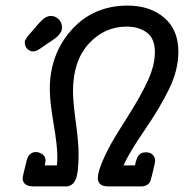

<svg xmlns="http://www.w3.org/2000/svg" viewBox="-20 -667 658 687"><path d="M61 -30.8Q61 -34.7 75.2 -91.8Q83 -122.6 107.9 -123Q119.1 -123 131.1 -115.5Q143.1 -107.9 143.1 -91.8Q143.1 -89.8 140.1 -75.2H183.1Q185.1 -77.1 185.1 -107.9Q185.1 -147 171.6 -225.6Q158.2 -304.2 158.2 -348.1Q158.2 -473.1 236.1 -560.1Q314 -647 437 -647Q516.1 -647 567.1 -604Q618.2 -561 618.2 -481.9Q618.2 -416 584.5 -347.4Q550.8 -278.8 496.8 -200.4Q442.9 -122.1 421.9 -75.2H462.9Q462.9 -76.2 464.4 -82Q465.8 -87.9 466.3 -89.4Q466.8 -90.8 468.5 -95.9Q470.2 -101.1 471.2 -103Q472.2 -105 474.6 -108.9Q477.1 -112.8 479.5 -114.5Q481.9 -116.2 484.9 -118.2Q487.8 -120.1 492.4 -121.1Q497.1 -122.1 502 -122.1Q518.1 -122.1 526.6 -113Q535.2 -104 535.2 -91.8Q535.2 -86.9 527.6 -55.4Q520 -23.9 518.1 -19Q509.3 0 483.9 0H368.2Q330.1 0 330.1 -29.8Q330.1 -64.9 377 -151.9Q388.2 -172.9 436.5 -249Q484.9 -325.2 509.5 -379.6Q534.2 -434.1 534.2 -480Q534.2 -529.8 505.1 -550.8Q476.1 -571.8 433.1 -571.8Q353 -571.8 297.1 -510Q241.2 -448.2 241.2 -340.8Q241.2 -303.7 251.2 -230.5Q261.2 -157.2 261.2 -117.2Q261.2 -46.4 250 -23.2Q238.8 0 215.8 0H97.2Q61 -1 61 -30.8ZM68.8 -514.2Q68.8 -516.1 68.8 -518.1Q68.8 -520 69.3 -521.5Q69.8 -522.9 71.3 -524.9Q72.8 -526.9 73.7 -528.8Q74.7 -530.8 77.1 -534.4Q79.6 -538.1 81.8 -540.5Q84 -543 88.4 -548.1Q92.8 -553.2 96.2 -557.1Q99.6 -561 106.2 -568.6Q112.8 -576.2 118.7 -583Q141.6 -609.9 161.6 -609.9Q178.7 -609.9 190.2 -597.9Q201.7 -585.9 201.7 -569.8Q201.7 -564 200.7 -559.1Q199.7 -554.2 195.8 -549.1Q191.9 -543.9 189.5 -540.5Q187 -537.1 179 -531Q170.9 -524.9 166.3 -522Q161.6 -519 149.7 -511Q137.7 -502.9 130.9 -498Q110.8 -482.9 98.9 -482.9Q86.9 -482.9 77.9 -491.9Q68.8 -501 68.8 -514.2ZM68.8 -514.2Q68.8 -516.1 68.8 -518.1Q68.8 -520 69.3 -521.5Q69.8 -522.9 71.3 -524.9Q72.8 -526.9 73.7 -528.8Q74.7 -530.8 77.1 -534.4Q79.6 -538.1 81.8 -540.5Q84 -543 88.4 -548.1Q92.8 -553.2 96.2 -557.1Q99.6 -561 106.2 -568.6Q112.8 -576.2 118.7 -583Q141.6 -609.9 161.6 -609.9Q178.7 -609.9 190.2 -597.9Q201.7 -585.9 201.7 -569.8Q201.7 -564 200.7 -559.1Q199.7 -554.2 195.8 -549.1Q191.9 -543.9 189.5 -540.5Q187 -537.1 179 -531Q170.9 -524.9 166.3 -522Q161.6 -519 149.7 -511Q137.7 -502.9 130.9 -498Q110.8 -482.9 98.9 -482.9Q86.9 -482.9 77.9 -491.9Q68.8 -501 68.8 -514.2Z"/></svg>

Font: CMU Typewriter Text
Style: BoldItalic
Weight: 700
Italic angle: -14.04°
Version: Version 0.7.0